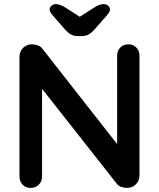

<svg xmlns="http://www.w3.org/2000/svg" viewBox="-20 -916 775 936"><path d="M606 -700Q630 -700 645 -684Q660 -668 660 -644V-61Q660 -35 642.5 -17.5Q625 0 599 0Q586 0 572.5 -4.5Q559 -9 552 -17L159 -516L185 -532V-56Q185 -32 169.5 -16Q154 0 129 0Q105 0 90 -16Q75 -32 75 -56V-639Q75 -665 92.5 -682.5Q110 -700 136 -700Q150 -700 165 -694.5Q180 -689 187 -678L568 -192L551 -180V-644Q551 -668 566 -684Q581 -700 606 -700ZM350 -822 434 -876Q451 -887 463 -891.5Q475 -896 485 -896Q499 -896 507.5 -888Q516 -880 516 -871Q516 -864 513 -858Q510 -852 501 -841L438 -769Q425 -755 411 -747.5Q397 -740 377 -740H361Q341 -740 327 -747.5Q313 -755 300 -769L237 -841Q228 -852 225 -858Q222 -864 222 -871Q222 -880 231 -888Q240 -896 253 -896Q273 -896 304 -876L388 -822Z"/></svg>

Font: Quicksand Light
Style: Bold
Weight: 700
Version: Version 3.004